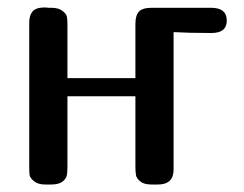

<svg xmlns="http://www.w3.org/2000/svg" viewBox="-20 -493 651 513"><path d="M58.1 -46.9V-432.1Q58.1 -452.1 67.1 -462.6Q76.2 -473.1 100.1 -473.1Q102.1 -473.1 105 -472.7Q107.9 -472.2 109.9 -472.2H117.2Q136.2 -472.2 146.7 -464.1Q157.2 -456.1 158.7 -448.5Q160.2 -440.9 160.2 -429.2V-284.2H341.8V-429.2Q341.8 -452.1 351.3 -462.2Q360.8 -472.2 386.2 -472.2H543.9Q585.9 -472.2 585.9 -438Q585.9 -404.8 544.9 -404.8Q483.9 -404.8 443.8 -407.2V-40Q443.8 0 401.9 0H384.8Q364.7 0 355 -8.1Q345.2 -16.1 343.5 -24.2Q341.8 -32.2 341.8 -48.8V-235.8H160.2V-46.9Q160.2 -30.8 158 -22.5Q155.8 -14.2 146 -7.1Q136.2 0 116.2 0H101.1Q81.1 0 70.6 -9Q60.1 -18.1 59.1 -25.4Q58.1 -32.7 58.1 -46.9Z"/></svg>

Font: CMU Sans Serif Demi Condensed
Style: DemiCondensed
Weight: 600
Width: 3
Version: Version 0.7.0